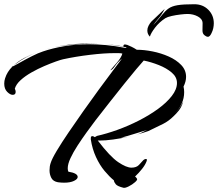

<svg xmlns="http://www.w3.org/2000/svg" viewBox="-33 -852 1030 907"><path d="M885 -832Q925 -832 951 -806Q977 -780 977 -742Q977 -731 974.5 -719Q972 -707 966 -695Q958 -678 949 -678Q943 -678 935 -684Q923 -692 923.5 -708.5Q924 -725 924 -742Q924 -762 902 -774Q880 -786 853 -786Q841 -786 819.5 -783.5Q798 -781 778 -776.5Q758 -772 748 -766Q719 -747 699.5 -721.5Q680 -696 675 -679Q663 -691 663 -708Q663 -719 668.5 -730Q674 -741 682 -750L745 -810Q731 -782 715 -764Q699 -746 691 -733Q718 -763 733 -782Q748 -801 763.5 -812Q779 -823 806 -827.5Q833 -832 885 -832ZM177 -617Q223 -631 273 -638.5Q323 -646 378 -646Q391 -646 404.5 -645.5Q418 -645 431 -644Q422 -644 412.5 -644.5Q403 -645 394 -645Q345 -645 299.5 -640.5Q254 -636 222 -629Q212 -626 200.5 -623.5Q189 -621 177 -617ZM550 35Q522 28 514 18.5Q506 9 505 0Q484 -17 461 -44.5Q438 -72 420.5 -110Q403 -148 396 -193V-199Q396 -209 403 -209Q408 -209 415 -204L418 -206Q420 -207 421.5 -208Q423 -209 425 -210Q470 -220 521.5 -238.5Q573 -257 623 -282.5Q673 -308 713.5 -337.5Q754 -367 778.5 -398.5Q803 -430 803 -460Q803 -488 778.5 -509Q754 -530 717.5 -544.5Q681 -559 646 -566Q635 -554 610.5 -525Q586 -496 554 -456Q522 -416 486.5 -371Q451 -326 417 -282Q398 -257 376 -226.5Q354 -196 333.5 -164.5Q313 -133 300 -105Q287 -77 287 -57Q287 -47 290 -41Q334 -34 334 -16Q334 -6 316.5 2.5Q299 11 270 11Q263 11 256 10.5Q249 10 241 9Q218 5 209.5 -11.5Q201 -28 201 -47Q201 -66 206 -81Q212 -101 235 -139.5Q258 -178 291 -226.5Q324 -275 361 -327.5Q398 -380 434 -429Q470 -478 499 -516.5Q528 -555 543 -575Q523 -559 510.5 -540.5Q498 -522 488 -520Q500 -534 520 -557Q540 -580 545 -599Q537 -601 527 -601Q517 -601 506 -601Q459 -601 392 -593Q325 -585 265 -572Q255 -570 231 -561.5Q207 -553 176.5 -540Q146 -527 116 -510Q86 -493 64.5 -473.5Q43 -454 37 -433Q41 -425 41 -418Q41 -404 27 -404Q15 -404 1 -418Q-13 -432 -13 -457Q-13 -470 -9 -482Q-4 -498 4.5 -511.5Q13 -525 25 -537Q34 -541 60.5 -556Q87 -571 117.5 -586.5Q148 -602 170 -609Q214 -624 268.5 -633.5Q323 -643 387 -643Q425 -643 468 -639Q511 -635 557 -626Q564 -624 564 -627Q564 -629 556 -630Q531 -635 506 -638.5Q481 -642 457 -643Q481 -642 504.5 -639.5Q528 -637 550 -632V-635Q550 -642 558 -642Q560 -642 568 -640Q576 -637 588.5 -631Q601 -625 613 -617Q648 -617 688 -609Q728 -601 764 -585Q800 -569 823 -545Q846 -521 846 -489Q846 -467 834 -443Q837 -430 837 -417Q837 -388 825.5 -363Q814 -338 794 -317Q794 -317 794 -317Q803 -326 812.5 -339Q822 -352 833 -373Q824 -345 811.5 -329.5Q799 -314 787 -303Q764 -280 737 -266.5Q710 -253 668 -233Q658 -229 642.5 -224.5Q627 -220 609 -215Q620 -218 633 -224Q646 -230 661 -238Q639 -231 614.5 -223.5Q590 -216 570 -210Q550 -204 541 -202L539 -201Q549 -202 559 -203.5Q569 -205 579 -207Q582 -208 585 -209Q585 -209 584 -209Q583 -209 579 -207Q538 -198 501.5 -193Q465 -188 437 -188H429Q487 -112 525.5 -86Q564 -60 588 -60Q611 -60 623 -72.5Q635 -85 640 -91Q648 -101 657 -101Q661 -101 661 -97Q661 -96 660.5 -94Q660 -92 659 -89Q653 -73 638 -54Q623 -35 605 -18Q610 -15 614 -8Q618 -3 605 8.5Q592 20 575 28.5Q558 37 550 35ZM158 -611H159L160 -612H161H162Q163 -613 163.5 -613Q164 -613 164 -613Q165 -613 165 -613Q166 -614 166 -614Q167 -614 167 -614Q168 -614 168 -614Q169 -615 169.5 -615Q170 -615 169 -615Q170 -615 171 -615H169L168 -614H167H166L165 -613H164Q164 -613 163.5 -613Q163 -613 162 -612Q162 -612 161 -612Q161 -612 160 -612Q160 -611 159.5 -611Q159 -611 159 -611Q159 -611 158 -611ZM144 -606H145H146L147 -607Q147 -607 147.5 -607Q148 -607 148 -607Q149 -608 148 -608Q149 -608 149 -608H148V-607Q148 -607 147.5 -607Q147 -607 147 -607Q147 -607 147 -607Q147 -607 147 -607Q146 -607 146 -606Q146 -606 146 -606Q146 -606 145 -606Q145 -606 145 -606Q146 -606 145 -606Q144 -606 144 -606ZM32 -543Q54 -564 83.5 -579Q113 -594 144 -606Q116 -595 90 -581Q64 -567 40 -549ZM29 -541Q29 -541 28.5 -540.5Q28 -540 25 -537Q21 -535 21 -535Q21 -535 23 -536.5Q25 -538 29 -541L25 -539L32 -543Z"/></svg>

Font: Smooch
Style: Regular
Weight: 400
Designer: Robert E. Leuschke
Foundry: Robert E. Leuschke
Version: Version 1.010; ttfautohint (v1.8.3)